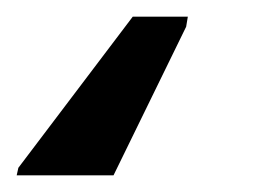

<svg xmlns="http://www.w3.org/2000/svg" viewBox="-80 -50 315 230"><path d="M-60 160 -58 151 79 -30H145L143 -18L56 160Z"/></svg>

Font: Noto Sans Condensed Medium
Style: Italic
Weight: 500
Width: 3
Italic angle: -12°
Designer: Monotype Design Team
Foundry: Monotype Imaging Inc.
Version: Version 2.013; ttfautohint (v1.8.4.7-5d5b)